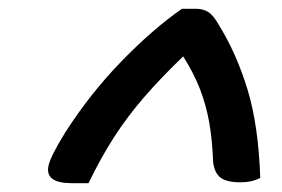

<svg xmlns="http://www.w3.org/2000/svg" viewBox="-20 -780 640 436"><path d="M393 -760H426Q441 -760 452.5 -753Q464 -746 476 -725Q517 -659 542 -577Q567 -495 571 -376Q552 -366 526 -366Q495 -366 481 -376.5Q467 -387 464 -412Q462 -463 455 -502.5Q448 -542 434 -578Q420 -614 396 -652Q345 -603 307 -559Q269 -515 239 -468.5Q209 -422 181 -364H143Q82 -364 90 -403Q94 -424 128 -479Q185 -568 256 -641Q327 -714 393 -760Z"/></svg>

Font: Recursive Mn Csl St Med
Style: Italic
Weight: 500
Italic angle: -15°
Monospace: yes
Version: Version 1.079;hotconv 1.0.112;makeotfexe 2.5.65598; ttfautoh